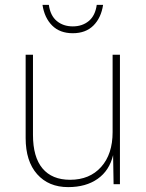

<svg xmlns="http://www.w3.org/2000/svg" viewBox="-20 -754 596 786"><path d="M259 12Q179 12 132 -41Q85 -94 85 -189V-530H115V-202Q115 -111 154 -64.5Q193 -18 267 -18Q347 -18 394 -70.5Q441 -123 441 -213V-530H471V0H445L443 -119Q428 -56 380 -22Q332 12 259 12ZM278 -618Q225 -618 193.5 -649.5Q162 -681 154 -734H180Q186 -690 212.5 -668Q239 -646 278 -646Q317 -646 343.5 -668Q370 -690 376 -734H402Q394 -681 362.5 -649.5Q331 -618 278 -618Z"/></svg>

Font: Geist Thin
Style: Regular
Weight: 400
Designer: Basement.studio, Andrés Briganti, Mateo Zaragoza
Foundry: Basement.studio, Vercel, Andrés Briganti, Guido Ferreyra, Mateo Zaragoza
Version: Version 1.401